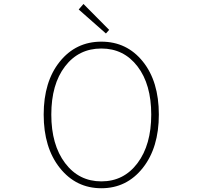

<svg xmlns="http://www.w3.org/2000/svg" viewBox="-20 -953 1040 985"><path d="M204.1 -365.2Q204.1 -534.2 286.6 -636.7Q369.1 -739.3 500 -739.3Q630.9 -739.3 712.9 -637.2Q794.9 -535.2 794.9 -365.2Q794.9 -195.3 712.4 -91.3Q629.9 12.7 500 12.7Q370.1 12.7 287.1 -91.3Q204.1 -195.3 204.1 -365.2ZM500 -704.1Q383.8 -704.1 313.5 -612.3Q243.2 -520.5 243.2 -365.2Q243.2 -210 314 -116.2Q384.8 -22.5 500 -22.5Q615.2 -22.5 685.5 -116.2Q755.9 -210 755.9 -365.2Q755.9 -520.5 685.5 -612.3Q615.2 -704.1 500 -704.1ZM523.4 -781.2 383.8 -904.3 408.2 -932.6 540 -799.8Z"/></svg>

Font: GenEi Gothic M ExtraLight
Style: Regular
Weight: 200
Designer: o_tamon (Modified); [Source Han Sans]
Ryoko NISHIZUKA  (kana & ideographs); Paul D. Hunt (Latin, Greek & Cyrillic); Wenl
Version: Version 1.1a;Original Version 1.004